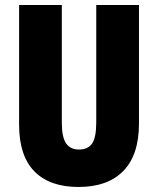

<svg xmlns="http://www.w3.org/2000/svg" viewBox="-20 -734 628 764"><path d="M533 -242Q533 -118 471 -54Q409 10 292 10Q178 10 117 -52Q56 -114 56 -238V-714H226V-246Q226 -188 243 -163.5Q260 -139 294 -139Q330 -139 346.5 -163Q363 -187 363 -247V-714H533Z"/></svg>

Font: Noto Sans Gurmukhi ExtraCondensed Black
Style: Regular
Weight: 900
Width: 2
Designer: Jelle Bosma - Monotype Design Team
Foundry: Monotype Imaging Inc.
Version: Version 2.004; ttfautohint (v1.8.4.7-5d5b)